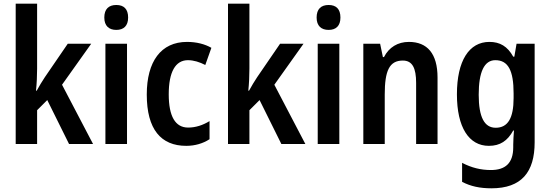

<svg xmlns="http://www.w3.org/2000/svg" viewBox="-20 -780 2981 1040"><path d="M181 -408V-760H65V0H181V-183L236 -238L354 0H484L316 -321L474 -543H347L223 -362C210 -342 191 -312 179 -289H175C179 -327 181 -369 181 -408Z M610 -753C569 -753 545 -731 545 -685C545 -640 570 -618 610 -618C650 -618 674 -640 674 -685C674 -731 651 -753 610 -753ZM668 -543H551V0H668Z M989 10C1036 10 1080 -3 1115 -26V-124C1079 -102 1040 -89 999 -89C930 -89 894 -149 894 -269C894 -390 930 -454 998 -454C1029 -454 1061 -444 1092 -428L1125 -521C1090 -541 1045 -553 993 -553C852 -553 775 -447 775 -268C775 -79 852 10 989 10Z M1331 -408V-760H1215V0H1331V-183L1386 -238L1504 0H1634L1466 -321L1624 -543H1497L1373 -362C1360 -342 1341 -312 1329 -289H1325C1329 -327 1331 -369 1331 -408Z M1760 -753C1719 -753 1695 -731 1695 -685C1695 -640 1720 -618 1760 -618C1800 -618 1824 -640 1824 -685C1824 -731 1801 -753 1760 -753ZM1818 -543H1701V0H1818Z M2195 -553C2135 -553 2087 -524 2060 -471H2054L2039 -543H1948V0H2064V-268C2064 -397 2089 -452 2162 -452C2214 -452 2234 -411 2234 -331V0H2350V-360C2350 -490 2294 -553 2195 -553Z M2631 -553C2521 -553 2455 -451 2455 -269C2455 -90 2520 10 2628 10C2689 10 2729 -17 2760 -73H2764C2762 -48 2760 -16 2760 4V18C2760 104 2717 141 2639 141C2585 141 2535 129 2483 102V205C2529 229 2579 240 2642 240C2805 240 2876 152 2876 -9V-543H2778L2766 -473H2760C2729 -529 2688 -553 2631 -553ZM2663 -454C2732 -454 2762 -399 2762 -274V-249C2762 -140 2731 -88 2665 -88C2604 -88 2573 -145 2573 -267C2573 -390 2603 -454 2663 -454Z"/></svg>

Font: Noto Sans Khmer Condensed SemiBold
Style: Regular
Weight: 600
Width: 3
Designer: Danh Hong and the Monotype Design Team
Foundry: Monotype Imaging Inc.
Version: Version 2.004